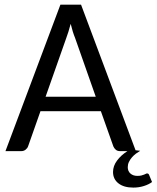

<svg xmlns="http://www.w3.org/2000/svg" viewBox="-20 -662 686 841"><path d="M624 97.7Q630.4 97.7 632.8 103.5L646 135.3Q631.8 146 610.1 152.8Q588.4 159.7 564 159.7Q522.5 159.7 498.8 141.1Q475.1 122.6 475.1 91.3Q475.1 64.9 492.7 41.3Q510.3 17.6 538.1 0H506.3Q494.6 0 487.5 -5.9Q480.5 -11.7 476.6 -20.5L421.9 -174.8H157.2L103 -21Q100.1 -12.7 92 -6.3Q84 0 72.8 0H3.9L244.6 -641.6H335L573.7 -3.9L594.2 -1.5Q585 3.9 575.4 11Q565.9 18.1 557.9 27.3Q549.8 36.6 544.7 47.4Q539.6 58.1 539.6 70.3Q539.6 87.9 551.3 98.1Q563 108.4 581.5 108.4Q592.3 108.4 599.1 106.7Q606 105 610.8 103Q615.7 101.1 618.7 99.4Q621.6 97.7 624 97.7ZM179.7 -238.3H399.4L308.6 -496.6Q303.7 -508.3 298.8 -523.9Q293.9 -539.6 289.6 -557.6Q284.7 -539.1 279.8 -523.4Q274.9 -507.8 270.5 -496.1Z"/></svg>

Font: Carlito
Style: Regular
Weight: 400
Designer: Lukasz Dziedzic
Foundry: tyPoland Lukasz Dziedzic
Version: Version 1.104